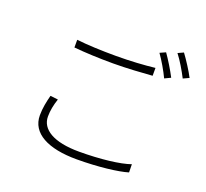

<svg xmlns="http://www.w3.org/2000/svg" viewBox="-142 -1000 1283 1196"><g transform="rotate(20 500.0 -402.0)"><path d="M229 -676V-625C306 -618 391 -614 489 -614C579 -614 680 -621 747 -626V-678C677 -670 584 -664 489 -664C392 -664 300 -668 229 -676ZM243 -285 192 -291C181 -249 171 -203 171 -155C171 -36 290 25 479 25C622 25 753 9 815 -10L814 -64C747 -40 617 -25 478 -25C308 -25 221 -80 221 -165C221 -204 229 -244 243 -285ZM776 -792 738 -775C765 -738 801 -676 820 -635L860 -654C838 -697 801 -757 776 -792ZM881 -829 844 -812C873 -775 906 -719 929 -674L968 -692C948 -731 908 -793 881 -829Z"/></g></svg>

Font: GenYoGothic2 TW L
Style: Regular
Weight: 300
Version: Version 2.100;PS 2.1;hotconv 16.6.51;makeotf.lib2.5.65220 DE